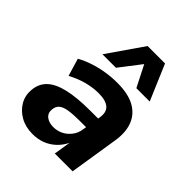

<svg xmlns="http://www.w3.org/2000/svg" viewBox="-213 -895 1037 1037"><g transform="rotate(45 305.0 -377.0)"><path d="M208 11Q155 11 115 -11.5Q75 -34 53.5 -71Q32 -108 36 -153Q40 -204 73.5 -236Q107 -268 173 -283.5Q239 -299 340 -299H416L404 -220H341Q290 -220 257 -215Q224 -210 207.5 -196.5Q191 -183 189 -157Q186 -128 206.5 -111.5Q227 -95 261 -95Q291 -95 317 -108Q343 -121 361.5 -145.5Q380 -170 384 -202L402 -311Q409 -355 385 -376.5Q361 -398 305 -398Q263 -398 218 -386.5Q173 -375 124 -349L94 -450Q128 -469 167.5 -482Q207 -495 250 -502Q293 -509 337 -509Q420 -509 470 -481.5Q520 -454 540 -402.5Q560 -351 548 -278L504 0H368L384 -100H385Q368 -64 341 -39Q314 -14 281 -1.5Q248 11 208 11ZM171 -561 312 -765H445L532 -561H430L368 -683L274 -561Z"/></g></svg>

Font: Nunito Sans 9pt ExtraBold
Style: Italic
Weight: 800
Italic angle: -9°
Version: Version 3.101;gftools[0.9.27]